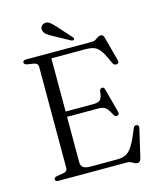

<svg xmlns="http://www.w3.org/2000/svg" viewBox="-129 -961 887 1070"><g transform="rotate(-15 315.0 -426.0)"><path d="M187.5 -362.5H374.5Q405.5 -362.5 417.2 -374.2Q429 -386 431.5 -420Q432.5 -428 435.8 -432.2Q439 -436.5 445.5 -438Q458 -440.5 462 -424L499 -285.5Q501 -277.5 499 -272.5Q497 -267.5 490 -266Q484 -264.5 478.5 -267Q473 -269.5 469.5 -276Q458 -299.5 448.2 -311.5Q438.5 -323.5 426 -327.8Q413.5 -332 395 -332H187.5ZM60.5 -687Q60.5 -693.5 64.8 -696.8Q69 -700 78.5 -700H459.5Q472.5 -700 481.2 -705.8Q490 -711.5 497.5 -716.8Q505 -722 514 -722Q522.5 -722 527 -717.8Q531.5 -713.5 534.5 -702.5L572 -563Q574 -555.5 571.5 -550.5Q569 -545.5 562 -543.5Q554.5 -542 548.2 -545Q542 -548 538 -556.5Q522 -594 509 -616.5Q496 -639 482.2 -650.5Q468.5 -662 451.5 -665.8Q434.5 -669.5 410.5 -669.5H217V-69Q217 -49.5 230 -40Q243 -30.5 271.5 -30.5H425Q455.5 -30.5 476.2 -40.8Q497 -51 516.2 -82Q535.5 -113 560 -175.5Q563 -182.5 567.8 -185.2Q572.5 -188 578.5 -187.5Q586 -186.5 589 -181.2Q592 -176 590 -167L551.5 -2Q548.5 9 543.2 13.8Q538 18.5 529 18.5Q521 18.5 513.2 14Q505.5 9.5 496.5 4.8Q487.5 0 475.5 0H78.5Q69 0 64.8 -3.5Q60.5 -7 60.5 -13Q60.5 -24 76.5 -27.5L114.5 -33.5Q126.5 -35.5 132.8 -41.8Q139 -48 139 -58V-642Q139 -652 132.8 -658.2Q126.5 -664.5 114.5 -666.5L76.5 -672.5Q60.5 -676 60.5 -687ZM290 -833.5 362.5 -753Q365.5 -749.5 367.2 -745.8Q369 -742 366 -738Q363 -735.5 358.5 -735.2Q354 -735 350 -737L252 -790.5Q234.5 -800 222.8 -809.2Q211 -818.5 208 -832Q204 -843.5 210 -854.2Q216 -865 230 -868.5Q246 -872.5 259.8 -862.2Q273.5 -852 290 -833.5Z"/></g></svg>

Font: Fraunces Light
Style: Regular
Weight: 300
Version: Version 1.000;[b76b70a41]